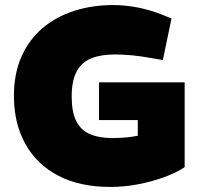

<svg xmlns="http://www.w3.org/2000/svg" viewBox="-20 -729 779 758"><path d="M415 9Q295 9 210 -35.5Q125 -80 80 -161Q35 -242 35 -350Q35 -439 65 -506Q95 -573 148 -618Q201 -663 272.5 -686Q344 -709 426 -709Q476 -709 526 -699Q576 -689 625 -669L657 -656L623 -492L581 -499Q539 -507 502.5 -510.5Q466 -514 434 -514Q379 -514 341 -499Q303 -484 283 -447.5Q263 -411 263 -348Q263 -287 281 -251Q299 -215 335 -199.5Q371 -184 424 -184Q449 -184 473.5 -186Q498 -188 524 -193V-255H371V-404H709V-69Q676 -47 628 -29.5Q580 -12 525.5 -1.5Q471 9 415 9Z"/></svg>

Font: REM Black
Style: Regular
Weight: 900
Designer: Octavio Pardo
Foundry: Ashler Design
Version: Version 1.005;gftools[0.9.28]